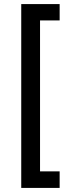

<svg xmlns="http://www.w3.org/2000/svg" viewBox="-20 -820 347 940"><path d="M84 100V-800H272V-720H176V19H272V100Z"/></svg>

Font: Envelope Sans Variable
Style: Regular
Weight: 500
Designer: Andreas Rasmussen / Norman Anderson
Foundry: mail.de GmbH
Version: Version 1.150